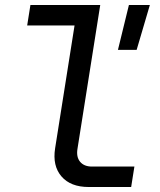

<svg xmlns="http://www.w3.org/2000/svg" viewBox="-20 -750 640 770"><path d="M336 0Q263 0 226.5 -42.5Q190 -85 201 -155L279 -648H89L102 -730H382L291 -155Q285 -121 301 -101.5Q317 -82 349 -82H519L506 0ZM453 -550 497 -730H581L528 -550Z"/></svg>

Font: JetBrains Mono NL
Style: Italic
Weight: 400
Italic angle: -9°
Monospace: yes
Designer: Philipp Nurullin, Konstantin Bulenkov
Foundry: JetBrains
Version: Version 2.305; ttfautohint (v1.8.4.7-5d5b)